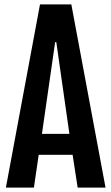

<svg xmlns="http://www.w3.org/2000/svg" viewBox="-20 -854 507 874"><path d="M162.1 -834H304.7L460.4 0H333.5L310.5 -149.4H156.2L134.3 0H6.8ZM295.9 -244.6 236.3 -662.1H231L170.9 -244.6Z"/></svg>

Font: Fjalla One
Style: Regular
Weight: 400
Designer: Irina Smirnova, Eben Sorkin
Foundry: Sorkin Type
Version: Version 1.002; ttfautohint (v1.8.4.7-5d5b);gftools[0.9.25]